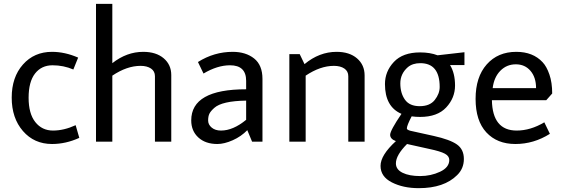

<svg xmlns="http://www.w3.org/2000/svg" viewBox="-20 -738 2929 1000"><path d="M251 -468Q318 -468 387 -438L362 -376Q311 -398 253.5 -398Q196 -398 162.5 -355Q129 -312 129 -229Q129 -146 164 -102Q199 -58 256 -58Q313 -58 374 -86L393 -20Q323 12 251 12Q158 12 99.5 -55.5Q41 -123 41 -229.5Q41 -336 99.5 -402Q158 -468 251 -468Z M565 -718V-409Q640 -468 726 -468Q793 -468 832.5 -434.5Q872 -401 872 -347V0H787V-341Q787 -367 766.5 -381Q746 -395 712 -395Q641 -395 565 -344V0H480V-718Z M1262 -273V-317Q1262 -398 1178 -398Q1112 -398 1040 -355L1011 -415Q1095 -468 1192 -468Q1260 -468 1303.5 -433.5Q1347 -399 1347 -327V0H1293L1268 -60Q1236 -27 1192 -7.5Q1148 12 1112 12Q1050 12 1013 -22Q976 -56 976 -111Q976 -273 1262 -273ZM1131 -58Q1194 -58 1262 -114V-214Q1136 -212 1096 -176Q1077 -159 1070.5 -145.5Q1064 -132 1064 -110.5Q1064 -89 1082.5 -73.5Q1101 -58 1131 -58Z M1879 -345V0H1794V-341Q1794 -367 1773.5 -381Q1753 -395 1719 -395Q1648 -395 1572 -344V0H1487V-456H1541L1566 -404Q1643 -468 1733 -468Q1800 -468 1839.5 -434Q1879 -400 1879 -345Z M2168 -129Q2145 -129 2124 -132Q2099 -84 2099 -69Q2099 -62 2117 -57L2239 -30Q2324 -11 2360 14.5Q2396 40 2396 90Q2396 140 2361 174Q2293 242 2161 242Q2080 242 2021 212Q1962 182 1962 126Q1962 70 2042 -3Q2012 -14 2012 -36Q2012 -58 2071 -145Q1985 -182 1985 -300Q1985 -366 2031.5 -415.5Q2078 -465 2168 -465Q2220 -465 2259 -450L2399 -466V-399H2324Q2350 -357 2350 -292.5Q2350 -228 2304 -178.5Q2258 -129 2168 -129ZM2270 -285Q2270 -409 2169 -409Q2129 -409 2104 -388Q2065 -354 2065 -303.5Q2065 -253 2089 -219Q2113 -185 2166 -185Q2219 -185 2244.5 -217.5Q2270 -250 2270 -285ZM2042 113Q2042 145 2077 162Q2112 179 2168 179Q2224 179 2272 156.5Q2320 134 2320 95Q2320 75 2297 62.5Q2274 50 2217 38L2100 12Q2042 70 2042 113Z M2671 -58Q2743 -58 2815 -101L2844 -41Q2760 12 2664.5 12Q2569 12 2513 -48.5Q2457 -109 2457 -223Q2457 -337 2515 -402.5Q2573 -468 2669 -468Q2756 -468 2806 -414Q2827 -392 2841.5 -350Q2856 -308 2856 -251L2825 -216H2542Q2545 -58 2671 -58ZM2546 -279H2772Q2772 -335 2743 -369Q2714 -403 2666.5 -403Q2619 -403 2586 -369.5Q2553 -336 2546 -279Z"/></svg>

Font: Average Sans
Style: Regular
Weight: 400
Designer: Eduardo Rodriguez Tunni
Foundry: Eduardo Rodriguez Tunni
Version: Version 1.002